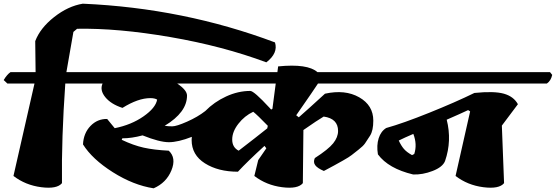

<svg xmlns="http://www.w3.org/2000/svg" viewBox="-55 -1018 3014 1041"><path d="M136 -795Q163 -866 238.5 -925.5Q314 -985 394 -998Q941 -974 1436 -788Q1454 -730 1389 -680Q1153 -768 868.5 -817Q584 -866 363 -862L343 -845L305 -627H525L537 -612Q530 -580 508 -565H299Q278 -266 281 -25Q254 8 168.5 -3Q83 -14 18 -64L132 -565H-15L-35 -584Q-17 -614 2 -627H138Z M1969 -364Q1969 -310 1951.5 -282.5Q1934 -255 1924 -240.5Q1914 -226 1889.5 -207Q1865 -188 1852 -177.5Q1839 -167 1804.5 -147.5Q1770 -128 1756 -120.5Q1742 -113 1701 -91Q1666 -106 1654 -122.5Q1642 -139 1652 -161Q1725 -208 1751.5 -241Q1778 -274 1778 -308Q1778 -375 1700 -386Q1666 -366 1590 -313L1587 -25Q1560 8 1474.5 -3Q1389 -14 1324 -64L1345 -150L1389 -214L1379 -227Q1287 -143 1235 -87Q1128 -87 1056 -132.5Q984 -178 984 -259Q984 -270 985 -276Q911 -247 860.5 -247Q810 -247 718 -284Q659 -268 608 -268L605 -260Q668 -230 724 -217.5Q780 -205 860 -201Q902 -162 874.5 -94.5Q847 -27 778 3Q668 -14 556.5 -84.5Q445 -155 395 -235Q398 -296 435.5 -335Q473 -374 526 -373L567 -323Q657 -341 723 -387Q789 -433 797 -478Q784 -486 760 -486Q694 -486 609 -433Q547 -453 516 -491Q485 -529 501 -565H365L345 -584Q363 -614 382 -627H1449L1453 -658Q1613 -674 1666 -627H2119L2131 -612Q2124 -580 2102 -565H1669Q1652 -538 1551 -393L1565 -382Q1611 -422 1707 -510Q1816 -534 1892.5 -490.5Q1969 -447 1969 -364ZM1239 -201Q1334 -274 1394 -322L1397 -336Q1341 -394 1318 -412Q1271 -390 1237.5 -347Q1204 -304 1204 -261.5Q1204 -219 1239 -201ZM959 -500Q959 -409 838 -336Q856 -333 879 -333Q902 -333 959.5 -358.5Q1017 -384 1058 -416Q1106 -465 1171 -495Q1236 -525 1302 -525Q1322 -525 1406 -434Q1412 -427 1415 -424L1422 -428L1440 -565H906Q959 -529 959 -500Z M2927 -627 2939 -612Q2932 -580 2910 -565H1959L1939 -584Q1957 -614 1976 -627ZM2494 -414 2483 -421Q2445 -403 2367 -369Q2396 -255 2358 -145Q2345 -112 2290.5 -91Q2236 -70 2185 -72Q2051 -104 1994 -181Q1986 -230 1998 -268Q2010 -306 2039 -324Q2129 -349 2272 -406.5Q2415 -464 2517 -514Q2624 -525 2677 -510Q2730 -495 2753 -453L2666 -337L2678 -25Q2651 8 2565.5 -3Q2480 -14 2415 -64ZM2179 -177 2191 -183Q2208 -235 2186 -292Q2137 -271 2107 -256Q2120 -228 2135 -210.5Q2150 -193 2179 -177Z"/></svg>

Font: Tillana ExtraBold
Style: Regular
Weight: 800
Designer: Lipi Raval (Devanagari, Latin), Jonny Pinhorn (Latin)
Foundry: Indian Type Foundry
Version: Version 2.003;PS 1.0;hotconv 1.0.79;makeotf.lib2.5.61930; tt